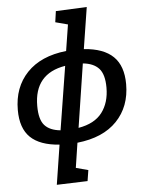

<svg xmlns="http://www.w3.org/2000/svg" viewBox="-64 -826 830 1110"><g transform="rotate(-5 350.5 -271.5)"><path d="M360 1 338 145 409 164 399 227 220 233 256 3Q143 -5 88 -58Q33 -111 33 -217Q33 -349 113 -433Q193 -517 341 -533L365 -685L293 -704L302 -768L482 -776L444 -535Q558 -527 614 -472.5Q670 -418 670 -312Q670 -182 590 -98.5Q510 -15 360 1ZM431 -453 374 -84Q468 -100 511.5 -157.5Q555 -215 555 -302Q555 -379 524 -413Q493 -447 431 -453ZM269 -79 328 -448Q147 -418 147 -231Q147 -152 177 -118.5Q207 -85 269 -79Z"/></g></svg>

Font: Bitter Pro SemiBold
Style: Italic
Weight: 600
Italic angle: -9°
Designer: Sol Matas, and Bitter project Authors
Foundry: Sol Matas
Version: Version 1.010